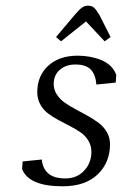

<svg xmlns="http://www.w3.org/2000/svg" viewBox="-20 -651 431 679"><path d="M58.1 -53.2 60.1 -80.1 127.9 -86.9Q130.4 -55.7 150.6 -37.8Q170.9 -20 210.9 -20Q252 -20 277.6 -47.4Q303.2 -74.7 303.2 -113.8Q303.2 -135.7 292.7 -153.3Q282.2 -170.9 265.4 -182.6Q248.5 -194.3 228 -204.8Q207.5 -215.3 187 -226.3Q166.5 -237.3 149.7 -250Q132.8 -262.7 122.3 -282Q111.8 -301.3 111.8 -325.2Q111.8 -382.8 150.6 -418.5Q189.5 -454.1 254.9 -454.1Q276.4 -454.1 296.9 -450.4Q317.4 -446.8 336.7 -439.2Q356 -431.6 370.4 -418Q384.8 -404.3 391.1 -386.2L389.2 -358.9L320.8 -352.1Q318.4 -386.2 301.5 -404.5Q284.7 -422.9 246.1 -422.9Q213.4 -422.9 191.7 -404.3Q169.9 -385.7 169.9 -354Q169.9 -334 180.9 -316.9Q191.9 -299.8 209.5 -287.6Q227.1 -275.4 248.3 -264.2Q269.5 -252.9 290.8 -241Q312 -229 329.6 -215.8Q347.2 -202.6 358.2 -183.3Q369.1 -164.1 369.1 -141.1Q369.1 -76.2 325.4 -34.2Q281.7 7.8 201.2 7.8Q82 7.8 58.1 -53.2ZM178.2 -520 243.2 -597.2Q259.3 -616.2 269 -623.5Q278.8 -630.9 291 -630.9Q304.7 -630.9 312.5 -623.8Q320.3 -616.7 332 -597.2L371.1 -520L350.1 -504.9L284.2 -575.2L195.8 -504.9Z"/></svg>

Font: Dehuti
Style: Italic
Weight: 400
Version: Version 1.2